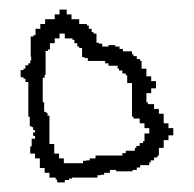

<svg xmlns="http://www.w3.org/2000/svg" viewBox="-20 -393 404 400"><path d="M23 -232H29V-229H33V-222H39V-150H42V-130H46V-128H49V-122H53V-117H49V-110H53V-104H46V-88H43V-73H53V-63H63V-43H73V-33H83V-23H96V-19H99V-13H115V-18H124V-21H130V-23H183V-28H190V-29H197V-33H209V-39H222V-36H256V-39H265V-44H272V-49H291V-55H294V-59H301V-65H308V-69H311V-85H321V-101H331V-111H341V-126H331V-136H321V-156H311V-166H301V-176H288V-180H285V-199H295V-209H305V-224H295V-234H285V-250H275V-266H272V-270H265V-276H258V-280H255V-286H236V-291H229V-296H220V-299H206V-296H193V-302H186V-304H181V-323H175V-326H171V-333H165V-340H161V-343H145V-353H129V-363H119V-373H104V-363H94V-353H74V-343H64V-333H54V-320H50V-317H44V-275H45V-267H43V-261H39V-257H33V-250H29V-247H23ZM255 -220V-150H258V-146H271V-136H281V-126H291V-115H281V-99H278V-95H271V-89H264V-85H261V-79H242V-74H235V-69H179V-63H167V-59H160V-58H153V-53H113V-63H103V-73H93V-93H83V-152H79V-158H76V-160H72V-180H69V-231H73V-237H75V-287H80V-290H84V-303H94V-313H104V-323H115V-313H131V-310H135V-303H141V-296H145V-293H151V-274H156V-272H163V-266H199V-261H206V-256H225V-250H228V-246H235V-240H242V-236H245V-220H255V-204C255 -203 255 -220 255 -220Z"/></svg>

Font: Camosport
Style: Oln
Weight: 400
Version: Version 001.000